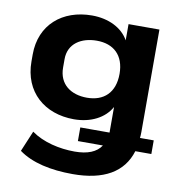

<svg xmlns="http://www.w3.org/2000/svg" viewBox="-83 -625 833 894"><g transform="rotate(10 334.0 -177.5)"><path d="M319.3 193.8C465.3 193.8 556.6 142.1 588.4 38.1H664.1V-26.4H599.1C600.1 -35.6 600.6 -45.4 600.6 -54.7V-539.1H454.6V-462.4C424.3 -517.1 358.9 -549.3 280.8 -549.3C141.1 -549.3 39.6 -463.4 39.6 -322.8V-289.6C39.6 -146 141.1 -58.6 280.8 -58.6C359.4 -58.6 424.8 -91.8 455.1 -147.5V-39.1C455.1 -34.7 455.1 -30.3 455.1 -26.4H316.9V38.1H435.1C412.6 72.3 371.1 88.9 310.1 88.9C238.3 88.9 160.2 71.3 104.5 31.2L63.5 128.9C125 174.3 215.8 193.8 319.3 193.8ZM322.8 -168C247.1 -168 189.5 -208 189.5 -287.1V-327.1C189.5 -400.4 249.5 -437.5 322.8 -437.5C402.3 -437.5 453.6 -391.6 453.6 -303.7C453.6 -214.4 402.3 -168 322.8 -168Z"/></g></svg>

Font: Winston
Style: Bold
Weight: 700
Designer: Vernon Adams, Kim Jin-seong, David Berlow, Cristiano Sobral
Foundry: The Winston Project Authors
Version: Version 3.004